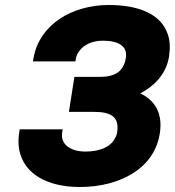

<svg xmlns="http://www.w3.org/2000/svg" viewBox="-20 -740 700 769"><path d="M57 -210C53 -185 53 -161 57 -140C76 -41 173 9 300 9C341 9 380 4 415 -5C511 -30 602 -91 620 -205C633 -287 600 -338 542 -366C595 -394 645 -440 657 -513C662 -547 661 -577 652 -603C624 -685 534 -720 415 -720C341 -720 270 -699 220 -665C171 -633 126 -579 114 -506L112 -494H282L284 -506C286 -517 291 -527 297 -535C315 -560 348 -577 392 -577C453 -577 492 -556 484 -508C475 -453 441 -432 377 -432H278L256 -292H355C427 -292 459 -271 449 -208C447 -198 442 -187 436 -179V-178C416 -149 376 -133 322 -133C266 -133 221 -159 229 -210L231 -222H59Z"/></svg>

Font: Asimov Pro
Style: UltObl
Weight: 900
Designer: Google
Version: Version 2.000980; 2014